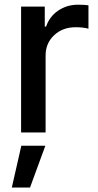

<svg xmlns="http://www.w3.org/2000/svg" viewBox="-20 -574 424 832"><path d="M71.4 0V-545.5H174V-458.8H179.7Q194.6 -502.5 232.2 -528.1Q269.9 -553.6 318.2 -553.6Q345.2 -553.6 363.3 -551.1V-449.6Q341.3 -456 307.9 -456Q251.4 -456 214.5 -421.3Q177.6 -386.7 177.6 -333.1V0ZM31.2 238.6 72.4 57.5H176.5L110.1 238.6Z"/></svg>

Font: TID UI Medium
Style: Regular
Weight: 500
Designer: The TID Project Authors
Foundry: Bakken & Bæck
Version: Version 1.001;hotconv 1.0.109;makeotfexe 2.5.65596